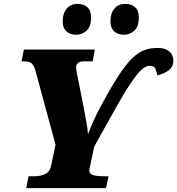

<svg xmlns="http://www.w3.org/2000/svg" viewBox="-20 -969 913 989"><path d="M115 0 127 -61H157Q188 -61 212.5 -72.5Q237 -84 244 -118L266 -224L164 -600Q156 -630 144.5 -641.5Q133 -653 104 -653H91L103 -714H469L457 -653H415Q391 -653 381.5 -644.5Q372 -636 372 -622Q372 -616 375 -597Q378 -578 384 -552L413 -406Q418 -378 425 -340Q432 -302 433 -277Q440 -296 456.5 -334.5Q473 -373 495 -414Q549 -515 588.5 -576Q628 -637 660.5 -668.5Q693 -700 724 -711Q755 -722 791 -722Q824 -722 841.5 -711.5Q859 -701 866 -686.5Q873 -672 873 -659Q873 -624 848 -606Q823 -588 790 -581Q788 -598 781 -614Q774 -630 751 -630Q721 -630 682 -580Q643 -530 590 -437Q537 -344 465 -213L445 -118Q442 -105 441 -99.5Q440 -94 440 -91Q440 -72 461.5 -66.5Q483 -61 514 -61H539L526 0ZM619 -790Q587 -790 568 -807.5Q549 -825 549 -859Q549 -900 569 -924.5Q589 -949 625 -949Q656 -949 675.5 -932Q695 -915 695 -880Q695 -830 671 -810Q647 -790 619 -790ZM373 -790Q341 -790 322 -807.5Q303 -825 303 -859Q303 -900 323.5 -924.5Q344 -949 379 -949Q411 -949 430 -932Q449 -915 449 -880Q449 -830 425 -810Q401 -790 373 -790Z"/></svg>

Font: Noto Serif Black
Style: Italic
Weight: 900
Italic angle: -12°
Designer: Monotype Design Team
Foundry: Monotype Imaging Inc.
Version: Version 2.013